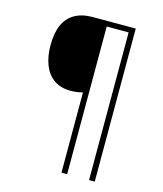

<svg xmlns="http://www.w3.org/2000/svg" viewBox="-128 -854 911 1075"><g transform="rotate(15 327.5 -316.5)"><path d="M524 127H491V-729H364V127H331V-338Q315 -334 298 -331.5Q281 -329 260 -329Q204 -329 165 -356Q126 -383 106.5 -432.5Q87 -482 87 -547Q87 -618 108 -665Q129 -712 171 -736Q213 -760 275 -760H524Z"/></g></svg>

Font: Noto Sans Hebrew ExtraLight
Style: Regular
Weight: 250
Designer: Monotype Design Team
Foundry: Monotype Imaging Inc.
Version: Version 2.003